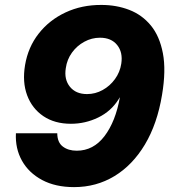

<svg xmlns="http://www.w3.org/2000/svg" viewBox="-20 -760 713 790"><path d="M397.4 -739.7Q458.8 -739.7 511.5 -719.5Q564.3 -699.2 600.5 -655.4Q636.7 -611.5 650.2 -541Q663.7 -470.5 646.7 -369.7Q627.1 -250.4 576.2 -165.3Q525.2 -80.3 450.6 -35.2Q376.1 9.9 284.8 9.9Q208.1 9.9 153.2 -19.4Q98.4 -48.7 70.3 -98.9Q42.3 -149.1 45.5 -211.6H215.6Q215.9 -174 238.5 -157Q261 -139.9 295.8 -139.9Q364.3 -139.9 410 -199.9Q455.6 -259.9 473.4 -360.1L467.7 -351.2Q437.1 -302.2 384.1 -276.5Q331 -250.7 271.7 -250.7Q204.9 -250.7 158.4 -282.1Q111.9 -313.6 91.6 -368.1Q71.4 -422.6 83.1 -492.2Q95.5 -566.1 139.2 -621.8Q182.9 -677.6 249.6 -708.8Q316.4 -740.1 397.4 -739.7ZM391.3 -604.8Q357.2 -604.8 326.9 -588.2Q296.5 -571.7 276.1 -543.5Q255.7 -515.3 250.7 -479.4Q243.3 -433.2 267.6 -403.1Q291.9 -372.9 338.1 -372.9Q372.2 -372.9 402.3 -389.6Q432.5 -406.2 453.1 -434.7Q473.7 -463.1 479 -497.9Q486.2 -544.7 462 -574.8Q437.9 -604.8 391.3 -604.8Z"/></svg>

Font: Inter UI Extra Bold
Style: Italic
Weight: 800
Italic angle: 9.39999°
Designer: Rasmus Andersson
Foundry: rsms
Version: 3.2;8d6f07862